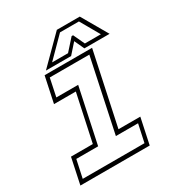

<svg xmlns="http://www.w3.org/2000/svg" viewBox="-168 -806 845 914"><g transform="rotate(-30 255.0 -349.0)"><path d="M7 0 37 -141.5H157L212 -398.5H92L122 -540H383L298 -141.5H418L388 0ZM32.5 -22H372L393 -119.5H271L355.5 -518.5H138L117.5 -420.5H237.5L173.5 -119.5H53.5ZM280.5 -698H406.5L488.5 -556H350L325 -610L277 -556H138.5ZM287.5 -680 183.5 -575H271L326.5 -637H334.5L363.5 -575H451.5L391.5 -680Z"/></g></svg>

Font: Tourney Expanded ExtraLight
Style: Italic
Weight: 200
Width: 7
Italic angle: -12°
Designer: Tyler Finck
Foundry: Etcetera Type Co
Version: Version 1.010; ttfautohint (v1.8.3)